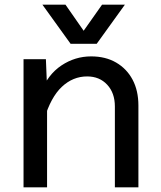

<svg xmlns="http://www.w3.org/2000/svg" viewBox="-20 -804 690 824"><path d="M473 0V-347Q473 -405 440 -440.5Q407 -476 354 -476Q293 -476 245.5 -431.5Q198 -387 170 -293L154 -406Q185 -484 243.5 -523Q302 -562 371 -562Q433 -562 478.5 -535.5Q524 -509 549 -462Q574 -415 574 -351V0ZM81 0V-550H177L182 -426V0ZM162 -784H261L339 -672L418 -784H516L395 -616H283Z"/></svg>

Font: Azeret Mono Thin
Style: Regular
Weight: 400
Version: Version 1.002